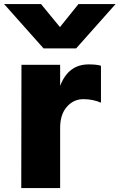

<svg xmlns="http://www.w3.org/2000/svg" viewBox="-37 -905 598 960"><path d="M-16.6 -884.8H168L262.7 -769.5L355.5 -884.8H541L343.8 -663.1H180.7ZM69.3 35.2 70.3 -581.1H263.7V-475.6Q304.7 -583 406.2 -583Q447.3 -583 467.8 -576.2V-391.6Q427.7 -409.2 379.4 -409.2Q331.1 -409.2 297.4 -371.1Q263.7 -333 263.7 -265.6V35.2Z"/></svg>

Font: GenEi M Gothic v2 Black
Style: Regular
Weight: 900
Version: Version 2.0